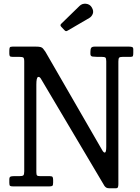

<svg xmlns="http://www.w3.org/2000/svg" viewBox="-20 -1000 750 1030"><path d="M82 -695H47Q36 -695 33 -698.8Q30 -702.5 30 -712.5V-727.5Q30 -740.5 32.5 -745.2Q35 -750 48 -750H170Q189.5 -750 198 -747.5Q206.5 -745 211.2 -739Q216 -733 223.5 -722.5L528.5 -194Q536.5 -180 543.2 -181.8Q550 -183.5 550 -213.5V-671.5Q550 -688 545 -691.5Q540 -695 524 -695H500Q489 -695 477 -696.5Q465 -698 465 -710.5V-721.5Q465 -736.5 469.2 -743.2Q473.5 -750 489 -750H670Q679.5 -750 687.2 -748.2Q695 -746.5 695 -735.5V-717Q695 -704.5 693 -699.8Q691 -695 682 -695H639Q623.5 -695 619.2 -690.5Q615 -686 615 -669.5V-12.5Q615 -3.5 613 3.2Q611 10 601 10H568Q556.5 10 551 7Q545.5 4 540.5 -2.5L201 -575Q192.5 -590.5 183.8 -586.8Q175 -583 175 -546V-76.5Q175 -62.5 178.8 -58.8Q182.5 -55 197 -55H248Q259.5 -55 262.2 -50.2Q265 -45.5 265 -34.5V-19.5Q265 -6.5 260.8 -3.2Q256.5 0 244 0H51Q38 0 34 -3Q30 -6 30 -18.5V-36.5Q30 -49.5 35.8 -52.2Q41.5 -55 53 -55H82.5Q100 -55 105 -59.2Q110 -63.5 110 -80.5V-670.5Q110 -688 104.8 -691.5Q99.5 -695 82 -695ZM325.5 -838.5 308.5 -856.5Q300.5 -865 308.5 -872.5L406.5 -968Q420.5 -982 441.5 -979.8Q462.5 -977.5 472.5 -960Q483.5 -941.5 477.8 -926.2Q472 -911 459 -903.5L345 -837Q338.5 -833 334.8 -832.8Q331 -832.5 325.5 -838.5Z"/></svg>

Font: Besley* Narrow
Style: Regular
Weight: 400
Width: 4
Designer: Owen Earl
Foundry: indestructible type*
Version: Version 3.000; ttfautohint (v1.8.3)